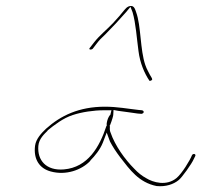

<svg xmlns="http://www.w3.org/2000/svg" viewBox="-20 -731 678 646"><path d="M98 -241C92 -195 113 -164 151 -154C202 -140 255 -159 284 -190V-191C299 -206 317 -228 326 -251L339 -285L350 -255C360 -236 370 -221 385 -201C417 -160 447 -117 507 -105C538 -102 564 -111 581 -125C591 -132 626 -181 632 -196L637 -206C639 -210 636 -213 633 -213C630 -213 628 -212 626 -209C619 -191 592 -147 574 -132C540 -104 495 -117 471 -132C458 -139 444 -150 432 -163C400 -195 367 -241 352 -285C349 -291 349 -299 350 -306H349V-309H350C358 -329 361 -342 361 -344L362 -361L378 -358C403 -355 420 -352 443 -349L456 -348H457C458 -348 463 -351 463 -352C464 -357 463 -358 458 -360L447 -361C410 -365 375 -372 333 -372C246 -372 184 -342 135 -298C118 -282 101 -263 98 -241ZM109 -240C111 -264 129 -280 140 -291V-292C162 -310 193 -334 225 -344C255 -354 295 -360 330 -360H355L351 -344H350C344 -336 341 -328 339 -316V-308V-307H338C315 -237 276 -168 195 -161C135 -156 105 -192 109 -240ZM283 -571C276 -564 286 -562 292 -567L305 -584C314 -596 322 -604 334 -615C357 -638 383 -666 404 -690L419 -708L426 -690C437 -653 440 -602 446 -559C451 -519 466 -484 483 -459H484C489 -459 491 -462 492 -463C492 -464 492 -465 491 -468L484 -480C481 -487 474 -497 469 -512C451 -564 455 -644 438 -690C434 -702 432 -707 426 -710C416 -713 407 -708 399 -698C387 -683 376 -670 360 -653C338 -630 314 -611 297 -589ZM507 -105Z"/></svg>

Font: Stray Cat
Style: HlObl
Weight: 100
Version: Version 1.0